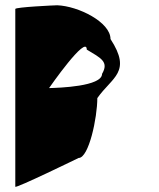

<svg xmlns="http://www.w3.org/2000/svg" viewBox="-20 -722 603 728"><path d="M38 -14C38 -6 278 -123 278 -123C317 -123 349 -276 349 -350C405 -430 481 -448 399 -574C399 -638 277 -699 197 -702C189 -702 38 -695 38 -688ZM166 -388C166 -388 309 -594 309 -534C362 -502 394 -488 367 -442C367 -394 203 -389 166 -388Z"/></svg>

Font: Ampere
Style: Cnd
Weight: 400
Version: Version 1